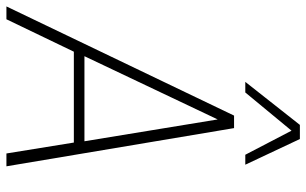

<svg xmlns="http://www.w3.org/2000/svg" viewBox="-225 -756 954 598"><g transform="rotate(90 252.0 -457.0)"><path d="M-27 0 313 -709H352L471 0H431L397 -210H114L13 0ZM128 -243H393L325 -658ZM208 -744 342 -914H386L466 -744H435L360 -888L241 -744Z"/></g></svg>

Font: Georama ExtraCondensed Thin ExtraLight
Style: Italic
Weight: 250
Italic angle: -9°
Version: Version 1.001